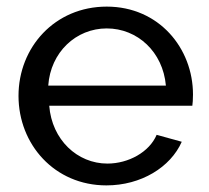

<svg xmlns="http://www.w3.org/2000/svg" viewBox="-20 -551 631 581"><path d="M302 10C407 10 496 -45 530 -122L454 -143C432 -91 369 -56 305 -56C214 -56 137 -128 129 -231H562C563 -237 564 -251 564 -265C564 -405 461 -531 303 -531C146 -531 36 -408 36 -261C36 -114 145 10 302 10ZM126 -292C133 -393 210 -465 303 -465C396 -465 473 -394 482 -292Z"/></svg>

Font: FIGSv2-sans-serif Medium
Style: Regular
Weight: 500
Designer: Matt McInerney, Pablo Impallari, Rodrigo Fuenzalida,Mirko Velimirovic
Foundry: Matt McInerney, Pablo Impallari, Rodrigo Fuenzalida
Version: Version 4.021;hotconv 1.0.109;makeotfexe 2.5.65596